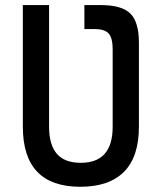

<svg xmlns="http://www.w3.org/2000/svg" viewBox="-20 -713 626 743"><path d="M306.6 -693.4H369.1Q451.2 -693.4 484.4 -660.6Q517.6 -627.9 517.6 -546.9V-222.7Q517.6 -106.4 460 -48.3Q402.3 9.8 291 9.8Q68.4 9.8 68.4 -222.7V-693.4H169.9V-222.7Q169.9 -153.3 199.7 -118.2Q229.5 -83 293 -83Q416 -83 416 -222.7V-522.5Q416 -565.9 400.4 -583.3Q384.8 -600.6 345.7 -600.6H306.6Z"/></svg>

Font: CaskaydiaCove NFP
Style: Regular
Weight: 400
Designer: Aaron Bell
Foundry: Saja Typeworks
Version: Version 2111.001; VTT 6.35;Nerd Fonts 3.1.1